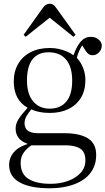

<svg xmlns="http://www.w3.org/2000/svg" viewBox="-20 -782 567 1032"><path d="M118 -584 107 -595 212 -742Q219 -752 228.5 -757Q238 -762 247 -762Q257 -762 265 -757.5Q273 -753 284 -737L386 -595L375 -584L247 -687ZM247 230Q197 230 157 222.5Q117 215 88 199.5Q59 184 44 160.5Q29 137 29 104Q29 80 39.5 58.5Q50 37 71.5 20Q93 3 126 -7V-10Q95 -21 79.5 -41.5Q64 -62 64 -91Q64 -117 79.5 -141.5Q95 -166 127 -201V-204Q91 -224 72.5 -259.5Q54 -295 54 -344Q54 -398 77.5 -438.5Q101 -479 144.5 -501.5Q188 -524 248 -524Q273 -524 295.5 -519Q318 -514 338.5 -505.5Q359 -497 375 -485Q392 -534 414.5 -559Q437 -584 466 -584Q486 -584 499 -577Q512 -570 519.5 -559.5Q527 -549 527 -536Q527 -516 512 -500.5Q497 -485 478 -485Q466 -485 457 -491Q448 -497 439 -511L422 -538Q412 -523 405 -507Q398 -491 393 -471Q414 -449 426.5 -417.5Q439 -386 439 -352Q439 -296 415 -256.5Q391 -217 348 -196Q305 -175 248 -175Q217 -175 192.5 -180Q168 -185 148 -194Q133 -176 122.5 -158Q112 -140 112 -120Q112 -105 118.5 -92.5Q125 -80 142 -73Q159 -66 188 -66H327Q408 -66 452.5 -38.5Q497 -11 497 51Q497 89 483.5 118.5Q470 148 446.5 169Q423 190 391.5 203.5Q360 217 323 223.5Q286 230 247 230ZM252 206Q303 206 345.5 190.5Q388 175 413.5 147Q439 119 439 80Q439 35 411.5 17Q384 -1 331 -1H149Q125 14 108 37.5Q91 61 91 94Q91 153 133 179.5Q175 206 252 206ZM247 -198Q305 -198 336.5 -236Q368 -274 368 -349Q368 -423 335 -462Q302 -501 241 -501Q185 -501 155 -463.5Q125 -426 125 -349Q125 -277 158 -237.5Q191 -198 247 -198Z"/></svg>

Font: Literata 60pt Light
Style: Regular
Weight: 300
Designer: Latin by Veronika Burian and Jose Scaglione. Greek by Irene Vlachou. Cyrillic by Vera Evstafieva.
Foundry: TypeTogether
Version: Version 3.103;gftools[0.9.29]